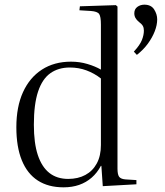

<svg xmlns="http://www.w3.org/2000/svg" viewBox="-20 -788 705 822"><path d="M252 14Q187 14 142 -15Q97 -44 73.5 -101.5Q50 -159 50 -243Q50 -331 78.5 -393.5Q107 -456 159.5 -490Q212 -524 284 -524Q321 -524 354.5 -514Q388 -504 412 -490V-683Q412 -717 404.5 -728Q397 -739 369 -741L320 -744L322 -761L476 -766L483 -760V-66Q483 -42 489.5 -32Q496 -22 516 -20L564 -17V1L420 9L414 -78H412Q396 -48 372.5 -27.5Q349 -7 319 3.5Q289 14 252 14ZM272 -22Q314 -22 345.5 -39Q377 -56 394.5 -88.5Q412 -121 412 -167V-452Q384 -474 350.5 -486.5Q317 -499 279 -499Q230 -499 195.5 -474.5Q161 -450 143 -396Q125 -342 125 -254Q125 -175 142 -124Q159 -73 191.5 -47.5Q224 -22 272 -22ZM566 -553 553 -567Q579 -595 587.5 -616.5Q596 -638 596 -657Q596 -669 591.5 -677Q587 -685 575 -694Q565 -702 560 -711Q555 -720 555 -731Q555 -749 568 -758.5Q581 -768 598 -768Q627 -768 640 -747.5Q653 -727 653 -705Q653 -681 642.5 -654Q632 -627 613 -601Q594 -575 566 -553Z"/></svg>

Font: Literata 60pt Light
Style: Regular
Weight: 300
Designer: Latin by Veronika Burian and Jose Scaglione. Greek by Irene Vlachou. Cyrillic by Vera Evstafieva.
Foundry: TypeTogether
Version: Version 3.103;gftools[0.9.29]